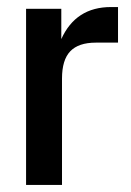

<svg xmlns="http://www.w3.org/2000/svg" viewBox="-20 -525 372 545"><path d="M54 0V-500H154V-414Q195 -505 295 -505H315V-404H252Q203 -404 179.5 -379.5Q156 -355 156 -302V0Z"/></svg>

Font: TASA Orbiter Display Medium
Style: Regular
Weight: 500
Designer: Weizhong Zhang
Version: Version 1.000;Glyphs 3.1.2 (3151)